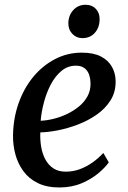

<svg xmlns="http://www.w3.org/2000/svg" viewBox="-20 -796 550 826"><path d="M448 -97.5Q434.5 -77.5 404.8 -52Q375 -26.5 332 -8Q289 10.5 235.5 10.5Q181 10.5 142.5 -8.5Q104 -27.5 80.5 -59.8Q57 -92 46.2 -131.8Q35.5 -171.5 36 -213Q37 -286 59.5 -350.5Q82 -415 122 -464Q162 -513 215.8 -541.2Q269.5 -569.5 332 -569.5Q382 -569.5 413.8 -553.2Q445.5 -537 461.2 -509.2Q477 -481.5 477.5 -447Q478 -399.5 455.2 -363.8Q432.5 -328 395.2 -302.2Q358 -276.5 314.5 -260Q271 -243.5 228.5 -235.2Q186 -227 153.5 -226.5Q152 -194 157.2 -163.8Q162.5 -133.5 175.5 -109.5Q188.5 -85.5 210 -71.5Q231.5 -57.5 262.5 -57.5Q294.5 -57.5 323 -68Q351.5 -78.5 377.2 -96.5Q403 -114.5 424.5 -138ZM307 -513.5Q271.5 -513.5 244.2 -490.8Q217 -468 198.2 -432Q179.5 -396 168.8 -355Q158 -314 155 -276.5Q181 -277.5 210.5 -284.8Q240 -292 268.2 -305.5Q296.5 -319 319.8 -338Q343 -357 356.5 -382Q370 -407 369.5 -437.5Q368.5 -475.5 352.2 -494.5Q336 -513.5 307 -513.5ZM334.5 -632Q308.5 -632 291 -650.5Q273.5 -669 274 -697.5Q275 -731 295.8 -753.2Q316.5 -775.5 348.5 -775.5Q376 -775.5 392.5 -757.8Q409 -740 408.5 -713.5Q408.5 -678 388.2 -655Q368 -632 334.5 -632Z"/></svg>

Font: Merriweather Medium
Style: Italic
Weight: 500
Italic angle: -7.8°
Version: Version 2.101